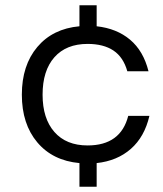

<svg xmlns="http://www.w3.org/2000/svg" viewBox="-20 -695 615 725"><path d="M280 10V-79.2Q179.2 -88.3 120.8 -157.5Q62.5 -226.7 62.5 -337.5Q62.5 -448.3 120.8 -517.5Q179.2 -586.7 280 -595.8V-675H345V-595.8Q420.8 -587.5 471.3 -545Q521.7 -502.5 540.8 -425.8H460.8Q445.8 -479.2 408.3 -504.2Q370.8 -529.2 310.8 -529.2Q230 -529.2 185.4 -478.8Q140.8 -428.3 140.8 -337.5Q140.8 -247.5 185.4 -196.7Q230 -145.8 310.8 -145.8Q435.8 -145.8 464.2 -257.5H544.2Q525.8 -178.3 474.2 -132.9Q422.5 -87.5 345 -79.2V10Z"/></svg>

Font: Funnel Display Light
Style: Regular
Weight: 300
Designer: NORD ID, Kristian Moeller
Foundry: Dicotype
Version: Version 1.000